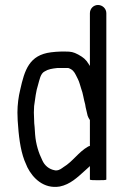

<svg xmlns="http://www.w3.org/2000/svg" viewBox="-20 -724 496 771"><path d="M407 -3V-103L341 -57V-6C341 0.6 407 1.4 407 -3ZM407 -6V-671C407 -689.3 391.6 -704 373.5 -704C355.4 -704 341 -689.3 341 -671V-459C339 -461.7 337.3 -464.3 336 -467C325.1 -485.1 314.9 -493.4 294 -505C274.5 -515.3 265 -517 242 -517H225C212 -517 196.9 -515.3 185 -514C97.1 -503 78.8 -442.9 61 -363C54.5 -336.8 50 -303.5 50 -272C50 -261.3 50.3 -250.7 51 -240C55 -179.4 61 -125.4 78 -80L90 -52C111.4 -9.3 155.4 35.8 220 25C261.7 16.7 291.6 -12.3 319 -37L339 -55C339 -55.7 339.7 -56.3 341 -57V-3C341 1.3 407 0.8 407 -6ZM341 -242V-138C337.7 -137.3 335 -136.3 333 -135C295.3 -113.5 272.4 -75.4 235 -53C228.1 -47.9 217.7 -40 208 -40C206.7 -39.3 204.3 -39.3 201 -40C176.4 -44.1 158.9 -59.9 150 -80C135.6 -108.9 124.1 -144.2 121 -184L119 -214C117.7 -224 117 -234 117 -244C116.3 -253.3 116 -262.7 116 -272C116 -280.7 116.3 -289.3 117 -298C121.3 -328 124.5 -358.4 133 -384C138.6 -402.8 142.3 -428.6 159 -437C174.2 -446.5 189.3 -448.6 211 -451H254C271.5 -445.2 278 -436 285 -422L293 -406C299 -394 301.7 -380.8 306 -368C313.4 -349.5 316 -324.9 322 -305L324 -293C326.7 -280.8 329.3 -271.2 332 -259C334.8 -252.6 336.6 -247.5 341 -242Z"/></svg>

Font: HoneyBee
Style: Reg
Weight: 400
Foundry: Cannot Into Space Fonts
Version: Version 0.89